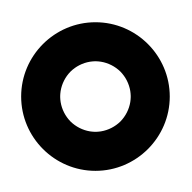

<svg xmlns="http://www.w3.org/2000/svg" viewBox="-36 -106 177 177"><path d="M46.9 -49.1C50.1 -49.6 52.8 -49.5 52 -49.5C51.2 -49.5 53.9 -49.6 57.1 -49.1C63.8 -48 70.1 -44.8 75 -40C79.8 -35.1 83 -28.8 84.1 -22.1C84.6 -18.9 84.5 -16.2 84.5 -17C84.5 -17.8 84.6 -15.1 84.1 -11.9C83 -5.2 79.8 1.1 75 6C70.1 10.8 63.8 14 57.1 15.1C53.9 15.6 51.2 15.5 52 15.5C52.8 15.5 50.1 15.6 46.9 15.1C40.2 14 33.9 10.8 29 6C24.2 1.1 21 -5.2 19.9 -11.9C19.4 -15.1 19.5 -17.8 19.5 -17C19.5 -16.2 19.4 -18.9 19.9 -22.1C21 -28.8 24.2 -35.1 29 -40C33.9 -44.8 40.2 -48 46.9 -49.1ZM-16.5 -17C-16.5 20.7 14.3 51.5 52 51.5C89.7 51.5 120.5 20.7 120.5 -17C120.5 -54.7 89.7 -85.5 52 -85.5C14.3 -85.5 -16.5 -54.7 -16.5 -17Z"/></svg>

Font: FRB American Cursive Guidelines Ultra
Style: Bold Italic
Weight: 1000
Italic angle: -25°
Version: Version 2.0;Modular Font Editor K font №1